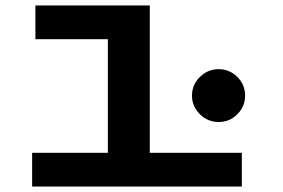

<svg xmlns="http://www.w3.org/2000/svg" viewBox="-20 -685 1040 705"><path d="M98 0V-124H376V-541H110V-665H530V-124H868V0ZM783 -237Q743 -237 714 -265.5Q685 -294 685 -334Q685 -374 714 -402.5Q743 -431 783 -431Q823 -431 851.5 -402.5Q880 -374 880 -334Q880 -294 851.5 -265.5Q823 -237 783 -237Z"/></svg>

Font: Inconsolata UltraExpanded Black
Style: Regular
Weight: 900
Width: 9
Monospace: yes
Designer: Raph Levien, Cyreal, Brenton Simpson
Foundry: Raph Levien, Cyreal, Google
Version: Version 3.001; ttfautohint (v1.8.2.53-6de2)